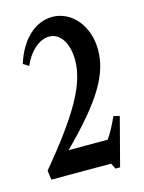

<svg xmlns="http://www.w3.org/2000/svg" viewBox="-120 -843 708 944"><g transform="rotate(-15 234.0 -371.5)"><path d="M348 29H371.5L435.5 -215.5L405 -223C385.5 -179.5 364 -140 347.5 -118H148.5C346.5 -315 416.5 -434 416.5 -558C416.5 -679.5 339.5 -772 239.5 -772C152 -772 76 -700 41 -586L69 -568C97 -635.5 150 -682.5 200 -682.5C256.5 -682.5 294.5 -624.5 294.5 -538.5C294.5 -418.5 221.5 -285.5 23 -47.5L29.5 0H333.5Z"/></g></svg>

Font: Libre Caslon Condensed SemiBold
Style: Regular
Weight: 600
Designer: Pablo Impallari, Rodrigo Fuenzalida, Katja Schimmel, Ertekin Erdin
Foundry: Pablo Impallari, Rodrigo Fuenzalida
Version: Version 2.000;gftools[0.9.33]